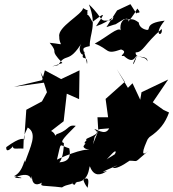

<svg xmlns="http://www.w3.org/2000/svg" viewBox="-20 -858 830 920"><path d="M174 -513 205 -416 181 -372 106 -332 96 -188C94 -193 80 -204 10 -153C6 -104 75 -191 45 -172C34 -135 54 -149 92 -146C94 -210 93 -206 113 -247C161 -218 126 -156 99 -79C99 -118 96 -36 47 -14C113 -2 72 -3 50 -7C147 -50 123 31 133 -15C132 54 192 13 182 13C170 40 179 28 277 40C302 23 324 29 328 17C338 54 360 -22 324 25C389 1 413 -31 400 42C358 -7 392 -59 352 14C419 7 403 -88 414 -53C432 -13 462 -17 493 -39C437 -23 517 -53 543 -67C476 -24 559 -114 556 -137C537 -121 490 -95 491 -94C505 -108 537 -148 534 -127C488 -37 525 -35 601 -88C649 -88 615 -72 692 -136C660 -107 653 -120 698 -213C669 -170 672 -182 618 -160C678 -104 617 -112 696 -201C745 -234 771 -267 790 -319L764 -331L712 -368L786 -477L658 -416L652 -380L615 -459L593 -437L539 -527L578 -466L486 -384L498 -296H447L451 -231L425 -166C445 -242 428 -203 420 -187C478 -246 415 -236 503 -243C483 -202 436 -247 433 -237C478 -213 376 -196 395 -187C361 -151 430 -189 387 -167C426 -129 408 -207 380 -157C383 -138 415 -147 420 -128C417 -164 294 -113 253 -93C276 -185 259 -163 312 -147C321 -106 309 -79 253 -80C272 -68 286 -124 286 -173C262 -177 297 -208 343 -255C297 -263 319 -230 229 -209C258 -214 265 -229 228 -192C266 -193 234 -250 185 -231L196 -208L285 -277L300 -409L359 -383L361 -521L273 -479L195 -521L182 -474L47 -442L199 -463ZM635 -791C629 -805 666 -785 638 -817C621 -786 602 -760 572 -731C637 -780 546 -787 558 -713C546 -731 493 -681 434 -649C507 -622 483 -594 560 -621C601 -608 540 -586 574 -590C621 -546 628 -591 635 -589C607 -542 617 -532 636 -591C644 -582 690 -591 686 -564C679 -593 627 -576 630 -607C667 -607 671 -647 755 -719C762 -679 709 -687 769 -759C664 -747 708 -711 682 -715C658 -720 646 -735 645 -750C613 -774 610 -762 575 -767C506 -726 564 -754 490 -728L541 -808L605 -838ZM399 -791C394 -826 421 -793 378 -819C375 -789 254 -729 264 -682C263 -635 300 -645 218 -653C267 -594 209 -630 279 -556C223 -537 217 -537 259 -546C296 -609 308 -548 374 -656C340 -609 389 -574 385 -612C357 -557 405 -602 397 -551C387 -624 357 -626 410 -637C409 -698 446 -735 406 -837C484 -763 448 -752 517 -762C537 -797 512 -756 440 -732C492 -808 479 -794 423 -753C403 -787 400 -817 354 -732L392 -764Z"/></svg>

Font: Hussar Lance
Style: Italic
Weight: 700
Foundry: Cannot Into Space Fonts, PlusOne Fonts
Version: Version 2.27